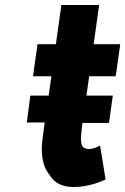

<svg xmlns="http://www.w3.org/2000/svg" viewBox="-20 -731 504 773"><path d="M131 -552 113 -425 114 -424H187L176 -346H104L102 -345L88 -239V-238H160L152 -178C144 -124 147 -67 178 -29L184 -20C201 5 230 22 277 22C339 22 394 -3 404 -8L405 -9L383 -145C373 -140 357 -131 339 -131C329 -131 321 -133 314 -139V-140L312 -141V-142C304 -156 305 -180 309 -211L312 -236H418L419 -237L434 -345V-346H328L339 -424H445L446 -425L464 -552L463 -553H357L379 -710L378 -711H228L227 -710L205 -553H132Z"/></svg>

Font: Hussar Woodtype
Style: SeBdObl
Weight: 900
Foundry: Cannot Into Space Fonts
Version: Version 1.07